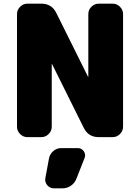

<svg xmlns="http://www.w3.org/2000/svg" viewBox="-20 -750 766 1050"><path d="M596 -730Q619 -730 636 -713Q653 -696 653 -673V-57Q653 -34 636 -17Q619 0 596 0H520Q463 0 438 -51L265 -399Q265 -400 264 -400Q263 -400 263 -399V-57Q263 -34 246 -17Q229 0 206 0H130Q107 0 90 -17Q73 -34 73 -57V-673Q73 -696 90 -713Q107 -730 130 -730H206Q263 -730 288 -679L461 -331Q461 -330 462 -330Q463 -330 463 -331V-673Q463 -696 480 -713Q497 -730 520 -730ZM406 60Q426 60 438 77Q450 94 443 113L398 227Q389 251 368 265.5Q347 280 321 280H275Q253 280 238.5 263Q224 246 228 224L248 116Q253 92 271.5 76Q290 60 315 60Z"/></svg>

Font: Rounded Mplus 1c Black
Style: Regular
Weight: 900
Version: Version 1.059.20150529